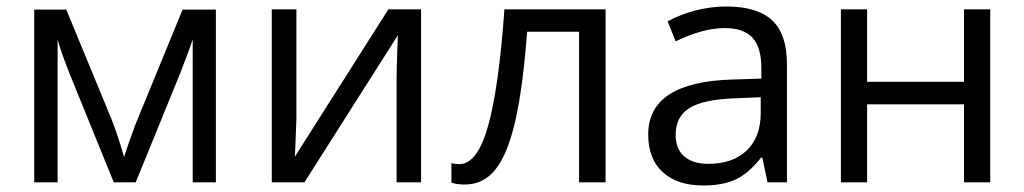

<svg xmlns="http://www.w3.org/2000/svg" viewBox="-20 -564 3169 594"><path d="M363.8 -78.1 378.9 -123.5 399.9 -181.2 544.9 -534.2H647.9V0H576.2V-441.9L566.4 -413.6L538.1 -338.9L399.9 0H332L193.8 -339.8Q168 -405.3 158.2 -441.9V0H85.9V-534.2H185.1L325.2 -194.8Q346.2 -141.1 363.8 -78.1Z M897 -535.2V-195.8L893.6 -106.9L892.1 -79.1L1181.6 -535.2H1282.7V0H1207V-327.1L1208.5 -391.6L1210.9 -455.1L921.9 0H820.8V-535.2Z M1853.5 0H1771.5V-465.8H1610.8Q1597.7 -292 1574.2 -189.9Q1550.8 -87.9 1513.4 -40.5Q1476.1 6.8 1418.5 6.8Q1392.1 6.8 1376.5 1V-59.1Q1387.2 -56.2 1400.9 -56.2Q1457 -56.2 1490.2 -174.8Q1523.4 -293.5 1540.5 -535.2H1853.5Z M2354.5 0 2338.4 -76.2H2334.5Q2294.4 -25.9 2254.6 -8.1Q2214.8 9.8 2155.3 9.8Q2075.7 9.8 2030.5 -31.2Q1985.4 -72.3 1985.4 -147.9Q1985.4 -310.1 2244.6 -317.9L2335.4 -320.8V-354Q2335.4 -417 2308.3 -447Q2281.2 -477.1 2221.7 -477.1Q2154.8 -477.1 2070.3 -436L2045.4 -498Q2085 -519.5 2132.1 -531.7Q2179.2 -543.9 2226.6 -543.9Q2322.3 -543.9 2368.4 -501.5Q2414.6 -459 2414.6 -365.2V0ZM2171.4 -57.1Q2247.1 -57.1 2290.3 -98.6Q2333.5 -140.1 2333.5 -214.8V-263.2L2252.4 -259.8Q2155.8 -256.3 2113 -229.7Q2070.3 -203.1 2070.3 -147Q2070.3 -103 2096.9 -80.1Q2123.5 -57.1 2171.4 -57.1Z M2662.6 -535.2V-311H2962.4V-535.2H3043.5V0H2962.4V-241.2H2662.6V0H2581.5V-535.2Z"/></svg>

Font: f06597129
Style: Regular
Weight: 400
Foundry: Ascender Corporation
Version: Version 1.10